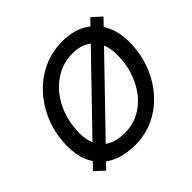

<svg xmlns="http://www.w3.org/2000/svg" viewBox="-173 -915 1119 1119"><g transform="rotate(-45 386.5 -355.5)"><path d="M346 9Q212 9 136.5 -63Q61 -135 61 -264Q61 -356 91.5 -438Q122 -520 177.5 -583.5Q233 -647 308.5 -683.5Q384 -720 474 -720Q558 -720 619.5 -685.5Q681 -651 714 -588.5Q747 -526 747 -441Q747 -351 717.5 -270Q688 -189 634 -126Q580 -63 506.5 -27Q433 9 346 9ZM353 -84Q419 -84 472.5 -112.5Q526 -141 564.5 -191Q603 -241 623.5 -304.5Q644 -368 644 -437Q644 -527 597.5 -577.5Q551 -628 466 -628Q398 -628 343 -599Q288 -570 248 -520Q208 -470 186.5 -406Q165 -342 165 -271Q165 -181 213 -132.5Q261 -84 353 -84ZM121 -6 64 -58 688 -704 745 -652Z"/></g></svg>

Font: Livvic Medium
Style: Italic
Weight: 500
Italic angle: -10°
Designer: Jacques Le Bailly, Baron von Fonthausen
Version: Version 1.001; ttfautohint (v1.8.2)